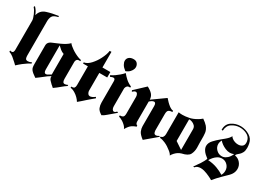

<svg xmlns="http://www.w3.org/2000/svg" viewBox="-17 -1434 2970 2169"><g transform="rotate(30 1467.5 -349.5)"><path d="M71 -598Q88 -668 156.5 -690Q225 -712 307 -723V-709Q248 -696 234 -668.5Q220 -641 220 -605V-157Q220 -135 226 -120Q232 -105 255 -104Q264 -104 277 -107Q290 -110 307 -117V-102Q289 -94 265.5 -78.5Q242 -63 217 -44Q202 -32 188 -20Q174 -8 161 4L157 8Q151 2 144.5 -4Q138 -10 131 -17Q106 -41 79 -62.5Q52 -84 24 -93V-110Q29 -108 34 -107Q39 -106 43 -106Q60 -106 65 -117Q70 -128 71 -141V-528Q71 -539 65.5 -558Q60 -577 51 -598Q43 -617 32.5 -635Q22 -653 11 -665L8 -668L16 -685Q17 -683 18 -682L20 -680Q36 -663 48 -644Q60 -625 71 -597Z M582 -528Q589 -517 603 -504.5Q617 -492 636 -479Q658 -463 685.5 -448.5Q713 -434 741 -424Q749 -422 756.5 -420Q764 -418 771 -416V-402H758Q736 -403 726 -390Q716 -377 716 -361V-142Q716 -114 723.5 -101.5Q731 -89 747 -89Q755 -89 765 -92Q775 -95 787 -101V-87Q758 -68 726 -40.5Q694 -13 653 16L649 12Q648 11 646 10Q641 4 635 -0.5Q629 -5 623 -10Q605 -26 589.5 -44Q574 -62 573 -84V-86Q573 -87 574 -89V-93Q553 -81 533 -66.5Q513 -52 494 -36Q476 -22 459 -9Q442 4 425 16Q398 -2 381.5 -15.5Q365 -29 355 -42Q344 -57 341 -74Q338 -91 338 -117V-353Q338 -359 338.5 -366Q339 -373 342 -381Q346 -392 357.5 -403.5Q369 -415 393 -424Q411 -432 433.5 -441Q456 -450 479 -461Q508 -474 535 -490.5Q562 -507 582 -527ZM480 -126Q480 -103 486.5 -91.5Q493 -80 505 -80Q510 -80 515.5 -81.5Q521 -83 527 -86L567 -110V-378Q539 -388 520 -403.5Q501 -419 484 -436L480 -440Z M874 -394H811V-409Q855 -416 895.5 -460.5Q936 -505 962 -557Q978 -588 988 -617Q998 -646 1000 -668L1023 -669V-465H1126V-394H1023V-157Q1027 -136 1036.5 -124Q1046 -112 1062 -112Q1074 -112 1090 -119Q1106 -126 1126 -141L1133 -126Q1100 -99 1078 -80Q1056 -61 1037 -44Q1036 -43 1035 -42L1034 -41Q1019 -28 1003.5 -14Q988 0 968 16Q955 -6 934 -27Q913 -48 890 -62Q873 -73 856 -79.5Q839 -86 826 -86V-102Q856 -101 865 -113Q874 -125 874 -149Z M1149 -417 1141 -433Q1153 -438 1166 -445.5Q1179 -453 1192 -462Q1216 -479 1239.5 -499Q1263 -519 1283 -542Q1306 -513 1336.5 -485.5Q1367 -458 1409 -440V-425H1398Q1378 -426 1367.5 -414Q1357 -402 1354 -387Q1353 -385 1353 -382V-150Q1353 -126 1362 -111.5Q1371 -97 1384 -97Q1392 -97 1400 -102Q1408 -107 1416 -117L1432 -110Q1400 -84 1379 -65Q1358 -46 1339 -31Q1327 -21 1315.5 -12Q1304 -3 1289 4Q1288 5 1286.5 6Q1285 7 1283 8Q1236 -20 1224 -51Q1212 -82 1212 -117V-394Q1212 -413 1205.5 -420.5Q1199 -428 1190 -428Q1186 -428 1181.5 -427Q1177 -426 1172 -425Q1170 -424 1167.5 -423Q1165 -422 1162 -421Q1159 -420 1155.5 -418.5Q1152 -417 1149 -416ZM1267 -559Q1233 -584 1218 -610Q1203 -636 1203 -658Q1203 -687 1224.5 -705Q1246 -723 1283 -723Q1315 -723 1331.5 -703.5Q1348 -684 1349 -658Q1349 -652 1348 -646Q1347 -640 1346 -635Q1339 -612 1319.5 -591Q1300 -570 1267 -558Z M1668 -417 1833 -535Q1841 -526 1850 -516.5Q1859 -507 1868 -497Q1887 -478 1909.5 -461Q1932 -444 1959 -440V-425Q1930 -424 1913 -413Q1896 -402 1896 -361V-149Q1896 -146 1897 -142Q1898 -127 1904.5 -115Q1911 -103 1927 -102Q1935 -102 1944.5 -105.5Q1954 -109 1967 -117L1975 -110L1826 16Q1773 -24 1760 -56Q1747 -88 1747 -117V-378Q1747 -403 1740 -413Q1733 -423 1722 -423Q1715 -423 1707.5 -420Q1700 -417 1692 -412Q1686 -408 1680 -403L1668 -393V-132Q1668 -128 1669 -123Q1670 -114 1675 -105.5Q1680 -97 1692 -93V-79Q1668 -72 1639.5 -54Q1611 -36 1581 16Q1574 -4 1555.5 -22Q1537 -40 1516 -54Q1501 -63 1487 -69.5Q1473 -76 1463 -78V-94Q1487 -93 1502.5 -103Q1518 -113 1518 -149V-362Q1518 -365 1517.5 -369.5Q1517 -374 1517 -379Q1514 -393 1507.5 -404.5Q1501 -416 1489 -416Q1481 -417 1471 -411.5Q1461 -406 1448 -393L1440 -409L1574 -535Q1621 -511 1644 -484Q1667 -457 1668 -417Z M2022 -457Q2033 -455 2046 -454Q2059 -453 2072 -453Q2110 -453 2157 -462.5Q2204 -472 2252 -501Q2264 -508 2275.5 -516Q2287 -524 2298 -534Q2319 -520 2334.5 -506.5Q2350 -493 2362 -480Q2392 -443 2396.5 -404.5Q2401 -366 2400 -316V-282Q2400 -273 2400.5 -264Q2401 -255 2401 -247Q2401 -238 2401.5 -230Q2402 -222 2402 -214Q2402 -165 2382 -126Q2362 -87 2282 -70Q2273 -68 2262 -62.5Q2251 -57 2239 -50Q2222 -38 2206 -21Q2190 -4 2179 16Q2175 6 2164.5 -6Q2154 -18 2138 -30Q2120 -45 2098 -59Q2076 -73 2053 -83Q2035 -91 2017 -96Q1999 -101 1983 -101V-118Q2000 -117 2011 -133Q2022 -149 2022 -172ZM2258 -370Q2258 -400 2240.5 -417Q2223 -434 2203 -441Q2192 -445 2182 -446.5Q2172 -448 2164 -448V-165L2258 -102Z M2541 -528V-534Q2541 -603 2592.5 -637.5Q2644 -672 2707 -672H2714Q2774 -670 2825.5 -639Q2877 -608 2888 -550Q2891 -534 2892.5 -521Q2894 -508 2894 -496Q2894 -457 2882 -434.5Q2870 -412 2856 -399Q2848 -391 2840.5 -385.5Q2833 -380 2828 -374Q2823 -369 2820 -364Q2817 -359 2817 -353Q2861 -346 2889.5 -312Q2918 -278 2918 -234Q2918 -223 2916 -212Q2914 -201 2910 -190Q2905 -176 2895.5 -161.5Q2886 -147 2872 -133Q2857 -118 2843 -104.5Q2829 -91 2816 -78L2800 -62Q2781 -44 2762.5 -23Q2744 -2 2722 24Q2714 19 2701.5 12Q2689 5 2673 -2Q2656 -10 2637 -17.5Q2618 -25 2599 -30Q2587 -33 2576 -34.5Q2565 -36 2554 -36Q2534 -36 2516 -29.5Q2498 -23 2486 -7L2470 -8Q2478 -18 2486.5 -31Q2495 -44 2504 -57L2524 -85Q2537 -106 2548 -126Q2559 -146 2565 -164Q2519 -198 2499.5 -227.5Q2480 -257 2480 -284Q2480 -324 2512.5 -359.5Q2545 -395 2584 -427Q2606 -445 2627 -462.5Q2648 -480 2663 -497Q2669 -505 2674.5 -512.5Q2680 -520 2683 -527Q2694 -507 2717.5 -494Q2741 -481 2766 -478Q2770 -478 2774 -477.5Q2778 -477 2782 -477Q2811 -476 2833.5 -491Q2856 -506 2856 -539Q2856 -549 2854.5 -559.5Q2853 -570 2848 -582Q2835 -617 2795 -636Q2755 -655 2709 -655H2703Q2650 -653 2605 -623Q2560 -593 2557 -527ZM2793 -87Q2801 -101 2805 -116Q2809 -131 2809 -146Q2810 -189 2780.5 -219.5Q2751 -250 2710 -250Q2696 -250 2680.5 -246Q2665 -242 2650 -232Q2632 -221 2614.5 -202Q2597 -183 2581 -156Q2649 -151 2700.5 -131.5Q2752 -112 2787 -90Q2789 -89 2790.5 -88Q2792 -87 2793 -86ZM2604 -425Q2596 -411 2592 -397.5Q2588 -384 2588 -371Q2588 -330 2618.5 -300Q2649 -270 2689 -270Q2694 -270 2699.5 -270.5Q2705 -271 2710 -272Q2735 -278 2759 -299Q2783 -320 2801 -361Q2789 -356 2776.5 -353Q2764 -350 2751 -350Q2720 -350 2691 -362.5Q2662 -375 2641 -390Q2627 -400 2617.5 -409Q2608 -418 2604 -424Z"/></g></svg>

Font: Fette UNZ Fraktur
Style: Regular
Weight: 900
Foundry: UNZ1 Extensions by Catfonts.de
Version: Version 0.000 2012 initial release